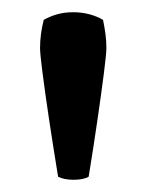

<svg xmlns="http://www.w3.org/2000/svg" viewBox="-20 -781 248 314"><path d="M45.5 -702Q45.5 -714 47 -725.2Q48.5 -736.5 51.5 -748.5Q61 -754 73 -757.5Q85 -761 100 -761Q114 -761 126.8 -757.5Q139.5 -754 148.5 -748.5Q151 -736.5 152.5 -725.2Q154 -714 154 -702Q154 -693.5 150 -662Q146 -630.5 139.5 -585.8Q133 -541 125 -492Q116.5 -487 100.5 -487Q84.5 -487 75 -492Q67 -541 60.2 -586Q53.5 -631 49.5 -662.2Q45.5 -693.5 45.5 -702Z"/></svg>

Font: Signika Negative Light
Style: Regular
Weight: 400
Version: Version 2.001